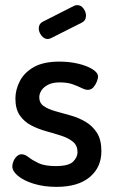

<svg xmlns="http://www.w3.org/2000/svg" viewBox="-20 -720 446 748"><path d="M200 8Q151 8 112 -4Q73 -16 50.5 -34.5Q28 -53 28 -72Q28 -81 32.5 -92Q37 -103 45.5 -111Q54 -119 64 -119Q77 -119 91.5 -107.5Q106 -96 130 -84.5Q154 -73 197 -73Q247 -73 264.5 -90Q282 -107 282 -127Q282 -153 264.5 -167.5Q247 -182 219.5 -191Q192 -200 161 -208.5Q130 -217 102.5 -231Q75 -245 57.5 -270Q40 -295 40 -336Q40 -370 57 -403.5Q74 -437 111.5 -458.5Q149 -480 212 -480Q250 -480 284 -472Q318 -464 340 -450.5Q362 -437 362 -421Q362 -414 357 -401.5Q352 -389 343.5 -379.5Q335 -370 322 -370Q312 -370 297 -377.5Q282 -385 262 -392Q242 -399 213 -399Q184 -399 166.5 -389.5Q149 -380 141 -367Q133 -354 133 -341Q133 -319 150 -307Q167 -295 195 -287Q223 -279 254 -270.5Q285 -262 312.5 -246Q340 -230 357.5 -203Q375 -176 375 -131Q375 -68 329.5 -30Q284 8 200 8ZM166 -568Q152 -568 141.5 -581.5Q131 -595 131 -609Q131 -627 146 -635L270 -698Q276 -700 281 -700Q296 -700 305.5 -686.5Q315 -673 315 -659Q315 -640 299 -632L178 -571Q175 -570 172 -569Q169 -568 166 -568Z"/></svg>

Font: Dosis ExtraLight SemiBold
Style: Regular
Weight: 600
Version: Version 3.001; ttfautohint (v1.8.2)